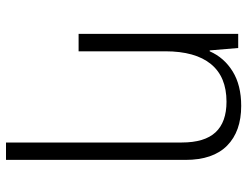

<svg xmlns="http://www.w3.org/2000/svg" viewBox="-112 -470 824 640"><g transform="rotate(90 300.0 -150.0)"><path d="M513 -356V0V242H455V-111V-344Q455 -420 421 -456.5Q387 -493 319 -493Q236 -493 193.5 -441Q151 -389 151 -289V0H93V-532H140L148 -437H151Q172 -485 218 -513.5Q264 -542 333 -542Q418 -542 465.5 -495Q513 -448 513 -356Z"/></g></svg>

Font: Noto Sans Mono UI Light
Style: Regular
Weight: 300
Monospace: yes
Designer: Monotype Design team
Foundry: Monotype Imaging Inc.
Version: Version 1.000